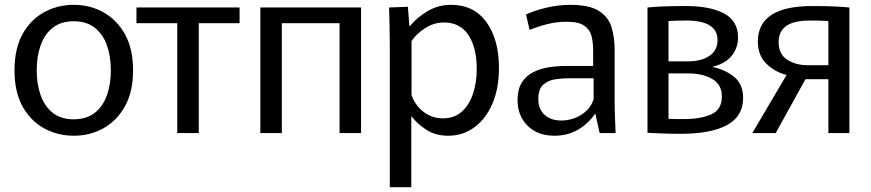

<svg xmlns="http://www.w3.org/2000/svg" viewBox="-20 -551 3605 795"><path d="M285 11Q218 11 162 -20Q106 -51 73 -111Q40 -171 40 -260Q40 -349 73 -409Q106 -469 162 -500Q218 -531 285 -531Q353 -531 408.5 -500Q464 -469 497.5 -409Q531 -349 531 -260Q531 -171 497.5 -111Q464 -51 408.5 -20Q353 11 285 11ZM285 -57Q338 -57 372 -83.5Q406 -110 422.5 -156Q439 -202 439 -260Q439 -318 422.5 -364Q406 -410 372 -436.5Q338 -463 285 -463Q233 -463 199 -436.5Q165 -410 148.5 -364Q132 -318 132 -260Q132 -202 148.5 -156Q165 -110 199 -83.5Q233 -57 285 -57Z M714 0V-455H545V-520H972V-455H803V0Z M1058 0V-520H1475V0H1386V-455H1147V0Z M1594 -365Q1594 -406 1593 -445.5Q1592 -485 1591 -520L1669 -523L1675 -443H1677Q1706 -478 1750 -504.5Q1794 -531 1848 -531Q1942 -531 1994 -459.5Q2046 -388 2046 -269Q2046 -185 2019 -122Q1992 -59 1944.5 -24Q1897 11 1836 11Q1782 11 1744 -14.5Q1706 -40 1685 -68H1683V224H1594ZM1814 -61Q1862 -61 1893 -89.5Q1924 -118 1939 -164.5Q1954 -211 1954 -265Q1954 -354 1919.5 -406Q1885 -458 1818 -458Q1777 -458 1740.5 -434.5Q1704 -411 1684 -381V-158Q1691 -135 1708.5 -112.5Q1726 -90 1753 -75.5Q1780 -61 1814 -61Z M2276 11Q2206 11 2164.5 -30.5Q2123 -72 2123 -136Q2123 -181 2140.5 -209Q2158 -237 2187.5 -252Q2217 -267 2253 -272.5Q2289 -278 2326 -278H2436V-342Q2436 -374 2429.5 -401Q2423 -428 2399.5 -444.5Q2376 -461 2326 -461Q2285 -461 2245.5 -451Q2206 -441 2173 -427L2158 -491Q2197 -509 2246 -520Q2295 -531 2340 -531Q2420 -531 2459.5 -506Q2499 -481 2512 -438.5Q2525 -396 2525 -344V-128Q2525 -98 2526.5 -63Q2528 -28 2529 0H2463L2445 -80H2444Q2417 -40 2374 -14.5Q2331 11 2276 11ZM2304 -52Q2350 -52 2388 -76.5Q2426 -101 2438 -141V-227H2338Q2311 -227 2281 -223Q2251 -219 2230 -201Q2209 -183 2209 -141Q2209 -99 2235 -75.5Q2261 -52 2304 -52Z M2798 3Q2751 3 2718 1.5Q2685 0 2661 -1V-520Q2692 -523 2729 -524.5Q2766 -526 2820 -526Q2921 -526 2978.5 -495Q3036 -464 3036 -396Q3036 -354 3010.5 -321Q2985 -288 2929 -274Q2983 -263 3020 -232.5Q3057 -202 3057 -145Q3057 -70 2991 -33.5Q2925 3 2798 3ZM2827 -297Q2885 -297 2918 -320Q2951 -343 2951 -385Q2951 -466 2822 -466Q2779 -466 2748 -464V-297ZM2812 -58Q2881 -58 2925 -77.5Q2969 -97 2969 -152Q2969 -200 2930 -223.5Q2891 -247 2828 -247H2748V-59Q2761 -58 2778.5 -58Q2796 -58 2812 -58Z M3095 0 3236 -239V-241Q3190 -252 3154 -286.5Q3118 -321 3118 -379Q3118 -526 3343 -526Q3395 -526 3430.5 -524.5Q3466 -523 3497 -520V0H3410V-223H3315L3192 0ZM3323 -281H3410V-464Q3396 -465 3378.5 -465.5Q3361 -466 3334 -466Q3267 -466 3235.5 -443.5Q3204 -421 3204 -377Q3204 -326 3240 -303.5Q3276 -281 3323 -281Z"/></svg>

Font: Murecho
Style: Regular
Weight: 400
Designer: Neil Summerour
Foundry: Positype
Version: Version 1.010; ttfautohint (v1.8.3)